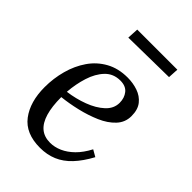

<svg xmlns="http://www.w3.org/2000/svg" viewBox="-210 -794 897 897"><g transform="rotate(45 238.5 -345.0)"><path d="M282 -511Q318 -511 350 -500Q382 -489 402 -464Q422 -439 422 -396Q422 -355 394 -325Q366 -295 321 -275.5Q276 -256 225 -244Q174 -232 127 -227Q127 -165 139.5 -123Q152 -81 177 -60Q202 -39 241 -39Q270 -39 299.5 -52Q329 -65 356 -91.5Q383 -118 405 -160L438 -141Q410 -89 378 -55Q346 -21 308 -5Q270 11 224 11Q129 11 84 -48.5Q39 -108 39 -205Q39 -263 54 -318Q69 -373 99 -416.5Q129 -460 175 -485.5Q221 -511 282 -511ZM268 -477Q222 -477 192.5 -446Q163 -415 147.5 -366Q132 -317 128 -263Q181 -270 229 -288Q277 -306 308 -334.5Q339 -363 339 -401Q339 -433 321.5 -455Q304 -477 268 -477ZM152 -645 155 -701H420L417 -649Z"/></g></svg>

Font: Lora Italic
Style: Italic
Weight: 400
Italic angle: -3°
Designer: Olga Karpushina, Alexei Vanyashin (Cyrillic)
Foundry: Cyreal
Version: Version 2.210; ttfautohint (v1.8.1.43-b0c9)